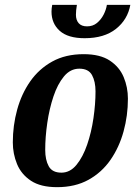

<svg xmlns="http://www.w3.org/2000/svg" viewBox="-20 -754 564 794"><path d="M216 20Q148 20 108 -6.5Q68 -33 50.5 -75.5Q33 -118 33 -165Q33 -235 51 -300.5Q69 -366 105 -417.5Q141 -469 196 -499.5Q251 -530 326 -530Q394 -530 434 -503.5Q474 -477 491.5 -435Q509 -393 509 -346Q509 -276 491 -210.5Q473 -145 437 -93Q401 -41 346 -10.5Q291 20 216 20ZM234 -40Q270 -40 296.5 -72.5Q323 -105 340.5 -156Q358 -207 366.5 -265.5Q375 -324 375 -376Q375 -417 360.5 -443.5Q346 -470 308 -470Q271 -470 244.5 -438Q218 -406 201 -355Q184 -304 175.5 -245.5Q167 -187 167 -134Q167 -93 181.5 -66.5Q196 -40 234 -40ZM330 -596Q261 -596 227 -626.5Q193 -657 193 -706Q193 -719 196 -734H298Q296 -722 295 -712Q294 -702 294 -693Q294 -671 305.5 -658Q317 -645 340 -645Q364 -645 381 -659Q398 -673 408.5 -693.5Q419 -714 422 -734H519Q508 -673 459.5 -634.5Q411 -596 330 -596Z"/></svg>

Font: Sansita Swashed Medium
Style: Regular
Weight: 500
Designer: Pablo Cosgaya
Foundry: Omnibus-Type
Version: Version 1.003; ttfautohint (v1.8.3)